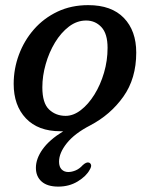

<svg xmlns="http://www.w3.org/2000/svg" viewBox="-20 -488 571 730"><path d="M315.5 -468.5Q404 -468.5 451 -419.8Q498 -371 498 -288Q498 -189.5 449 -120.5Q400 -51.5 322.5 -11Q263.5 19.5 234 56.5Q204.5 93.5 204.5 126.5Q204.5 146 214.2 156Q224 166 239.5 166Q253 166 267.8 159.8Q282.5 153.5 294.5 140Q308 127.5 317.5 130Q323.5 131.5 326 138.2Q328.5 145 321 157.5Q308 182 275.5 201.8Q243 221.5 201.5 221.5Q160 221.5 138.2 202.2Q116.5 183 116.5 150Q116.5 115.5 141.8 79.8Q167 44 220.5 11Q214.5 11 209.5 11Q125 11 78.5 -38Q32 -87 32 -169Q32 -226.5 52 -280.2Q72 -334 109.2 -376.5Q146.5 -419 198.8 -443.8Q251 -468.5 315.5 -468.5ZM229.5 -47.5Q259 -47.5 287.5 -69.5Q316 -91.5 339 -128.5Q362 -165.5 375.5 -211.5Q389 -257.5 389 -306Q389 -360 365.5 -385Q342 -410 307.5 -410Q272.5 -410 242.2 -387Q212 -364 189.2 -326.5Q166.5 -289 153.8 -244.2Q141 -199.5 141 -156Q141 -96 166.5 -71.8Q192 -47.5 229.5 -47.5Z"/></svg>

Font: Fraunces 9pt S100
Style: Italic
Weight: 400
Italic angle: -16°
Version: Version 1.000; ttfautohint (v1.8.3)